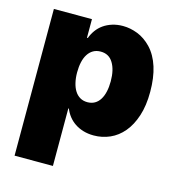

<svg xmlns="http://www.w3.org/2000/svg" viewBox="-111 -648 871 948"><g transform="rotate(15 324.0 -174.5)"><path d="M245.7 204.5H49.7V-545.5H244.3V-450.3H248.6Q256.4 -471.9 270.1 -490.8Q283.7 -509.6 303.1 -523.3Q322.4 -536.9 347.3 -544.7Q372.2 -552.6 402 -552.6Q439.3 -552.6 476.7 -538Q514.2 -523.4 546.5 -490.1Q615.1 -417.3 615.1 -272.7Q615.1 -202.1 597.8 -149.5Q580.6 -96.9 551.3 -62.1Q522 -27.3 483.1 -10.1Q444.2 7.1 400.6 7.1Q371.1 7.1 346.6 -0.4Q322.1 -7.8 303.1 -20.8Q284.1 -33.7 270.4 -51.3Q256.7 -68.9 248.6 -89.5H245.7ZM328.1 -143.5Q349.4 -143.5 365.4 -152.7Q381.4 -161.9 392 -179Q402.7 -196 408 -219.8Q413.4 -243.6 413.4 -272.7Q413.4 -332 391.7 -366.8Q370.4 -402 328.1 -402Q306.5 -402 290.1 -392.6Q273.8 -383.2 263 -366.1Q252.1 -349.1 246.8 -325.3Q241.5 -301.5 241.5 -272.7Q241.5 -244 247.2 -220.2Q252.8 -196.4 263.7 -179.3Q274.5 -162.3 290.7 -152.9Q306.8 -143.5 328.1 -143.5Z"/></g></svg>

Font: Linik Sans Black
Style: Regular
Weight: 900
Designer: Fonts by Rasmus Andersson / Changes by Cristiano Sobral with parts from Marc Monis
Foundry: rsms
Version: Version 3.020; ttfautohint (v1.6)